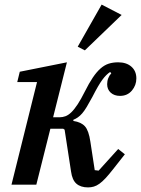

<svg xmlns="http://www.w3.org/2000/svg" viewBox="-20 -803 613 835"><path d="M363 12Q331 12 312.5 -4Q294 -20 289 -57L261 -239L255 -243H199L138 0H30L141 -446H55L66 -491L271 -532L211 -293H240Q252 -293 264.5 -297.5Q277 -302 290 -314.5Q303 -327 317.5 -349Q332 -371 349 -405Q367 -441 383.5 -465.5Q400 -490 417 -505Q434 -520 452.5 -526Q471 -532 494 -532Q530 -532 551.5 -513Q573 -494 573 -462Q573 -432 553.5 -409Q534 -386 502 -386Q477 -386 461.5 -400Q446 -414 446 -437Q446 -451 451 -463.5Q456 -476 464 -484L459 -490Q442 -479 425 -456Q408 -433 382 -382Q368 -356 357.5 -338.5Q347 -321 337.5 -310Q328 -299 318.5 -292.5Q309 -286 299 -282V-277Q333 -272 349.5 -253.5Q366 -235 373 -187L392 -63L409 -61L494 -155L523 -132L471 -66Q453 -43 439 -28Q425 -13 412.5 -4Q400 5 388 8.5Q376 12 363 12ZM318 -600 422 -783 509 -738 349 -584Z"/></svg>

Font: IBM Plex Serif Medm
Style: Italic
Weight: 500
Italic angle: -14°
Designer: Mike Abbink, Paul van der Laan, Pieter van Rosmalen
Foundry: Bold Monday
Version: Version 3.001